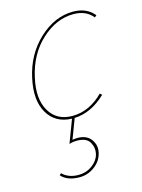

<svg xmlns="http://www.w3.org/2000/svg" viewBox="-102 -469 567 767"><g transform="rotate(-15 181.5 -86.0)"><path d="M276 -409Q332 -409 363 -371L355 -364Q327 -399 275 -399Q204 -399 142.5 -342.5Q81 -286 61 -194Q42 -111 72 -59Q102 -7 167 -7Q237 -7 295 -65L303 -58Q243 0 173 3L142 85Q156 83 163 83Q202 83 220 109.5Q238 136 228 168Q220 197 192.5 217Q165 237 131 237Q81 237 56 209L63 202Q88 227 130 227Q161 227 185.5 209.5Q210 192 217 167Q224 141 211 117Q198 93 158 93Q141 93 126 98L162 3Q94 1 62.5 -53Q31 -107 50 -194Q70 -288 135 -348.5Q200 -409 276 -409Z"/></g></svg>

Font: EauTestInfant Hairline
Style: Italic
Weight: 250
Italic angle: -12°
Designer: Christian Thalmann (Catharsis Fonts)
Version: Version 0.001;PS 000.001;hotconv 1.0.88;makeotf.lib2.5.64775